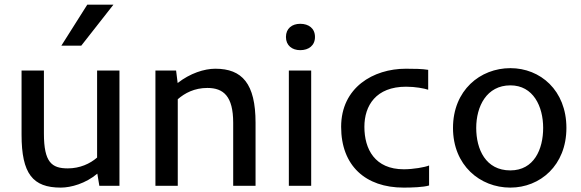

<svg xmlns="http://www.w3.org/2000/svg" viewBox="-20 -812 2540 839"><path d="M74.2 -503.9V-223.6C74.2 -52.2 123.5 7.8 245.6 7.8C290.5 7.8 354.5 -10.3 405.3 -53.2L414.1 0H502V-503.9H404.3V-123.5C373.5 -96.7 329.1 -76.2 276.4 -76.2C206.1 -76.2 171.9 -102.5 171.9 -228.5V-503.9ZM475.6 -791.5H361.3L248 -612.3H335Z M1096.7 0V-275.4C1096.7 -446.8 1038.1 -511.7 920.9 -511.7C872.6 -511.7 810.5 -491.7 756.3 -449.2L749.5 -503.9H659.2V0H756.8V-378.4C787.6 -405.3 829.6 -427.7 886.2 -427.7C956.5 -427.7 999 -391.6 999 -275.4V0Z M1292 -708C1256.3 -708 1229.5 -688 1229.5 -650.4C1229.5 -613.3 1256.3 -592.8 1292 -592.8C1329.1 -592.8 1356.4 -613.3 1356.4 -650.4C1356.4 -688 1329.1 -708 1292 -708ZM1339.8 -503.9H1242.2V0H1339.8Z M1744.6 -72.3C1618.2 -72.3 1572.3 -160.2 1572.3 -257.8C1572.3 -350.6 1623 -433.1 1754.4 -433.1C1795.4 -433.1 1833 -425.8 1851.1 -419.9V-506.8C1826.2 -511.2 1788.1 -511.7 1753.4 -511.7C1611.3 -511.7 1470.7 -429.7 1470.7 -257.8C1470.7 -87.9 1577.1 7.8 1743.7 7.8C1778.3 7.8 1830.1 6.3 1855 -1.5V-88.9C1836.9 -81.1 1785.6 -72.3 1744.6 -72.3Z M2455.1 -252.9C2455.1 -417.5 2340.8 -514.2 2210.4 -514.2C2078.1 -514.2 1959.5 -417.5 1959.5 -252.9C1959.5 -89.4 2077.6 7.8 2210 7.8C2340.3 7.8 2455.1 -89.4 2455.1 -252.9ZM2061 -252.9C2061 -347.2 2106.4 -439 2210.4 -439C2310.1 -439 2353.5 -347.2 2353.5 -252.9C2353.5 -159.7 2313.5 -67.4 2210 -67.4C2102.1 -67.4 2061 -159.7 2061 -252.9Z"/></svg>

Font: Inder
Style: Regular
Weight: 400
Designer: Irina Smirnova
Foundry: Irina Smirnova
Version: Version 1.001